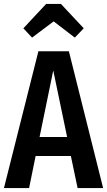

<svg xmlns="http://www.w3.org/2000/svg" viewBox="-22 -950 541 970"><path d="M336 -162H158L125 0H-2L172 -691H326L499 0H370ZM317 -258 247 -594 178 -258ZM96 -807 211 -930H286L401 -807L356 -760L249 -842L140 -760Z"/></svg>

Font: Fira Sans Compressed Medium
Style: Regular
Weight: 500
Width: 1
Designer: bBox Type GmbH & Carrois Corporate GbR & Edenspiekermann AG
Foundry: bBox Type GmbH & Carrois Corporate GbR & Edenspiekermann AG
Version: Version 4.301